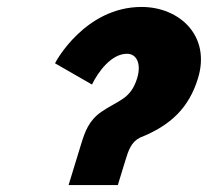

<svg xmlns="http://www.w3.org/2000/svg" viewBox="-20 -527 593 547"><path d="M242 -286.2C259.9 -322.8 297.2 -373.8 341.8 -373.8C369.7 -373.8 383.2 -344.9 370.7 -304.1C352.3 -243.7 316.2 -241.2 268.2 -208C233.3 -183.4 222.2 -152.8 210.8 -115.4L175.4 0.2H315.7L337.3 -70.3C345.8 -98.4 353.7 -122.2 378.7 -134.9C467.1 -169.8 518.7 -220.8 544.1 -304.1C580.8 -423.9 492.3 -507.2 383.3 -507.2C222.5 -507.2 138.1 -350.8 136.8 -346.6Z"/></svg>

Font: Hussar
Style: BdSuprConOblThree
Weight: 700
Foundry: Cannot Into Space Fonts
Version: Version 2.00